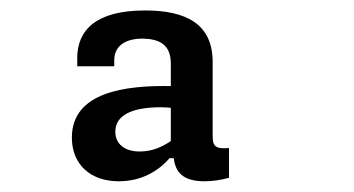

<svg xmlns="http://www.w3.org/2000/svg" viewBox="-20 -794 660 358"><path d="M250.5 -774.5C159 -774.5 124 -738 124 -685.5V-670.5H193V-682C193.5 -711 217 -722 246 -722C277 -721.5 298.5 -711 298.5 -675.5V-633.5C215 -635 114 -623 114 -537.5C114 -487 149 -456 201.5 -456C243 -456 275 -474.5 296 -499H304C307 -474 320 -456 361 -456C375 -456 391 -458 407 -462.5V-518C382.5 -516 376.5 -520.5 376.5 -540V-678.5C376.5 -749 327.5 -774.5 250.5 -774.5ZM195 -548.5C195 -578.5 225 -594 279.5 -594C285.5 -594 292 -593.5 298.5 -593V-531C281 -519 262 -511.5 240.5 -511.5C212.5 -511.5 195 -525.5 195 -548.5Z"/></svg>

Font: Monaspace Krypton Medium
Style: Regular
Weight: 500
Designer: Riley Cran & the Lettermatic Team
Foundry: Lettermatic
Version: Version 1.101 (Monaspace Krypton)